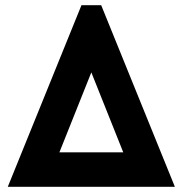

<svg xmlns="http://www.w3.org/2000/svg" viewBox="-20 -720 704 740"><path d="M294 -700 10 0H654L370 -700ZM332 -441 455 -133H209Z"/></svg>

Font: Unageo
Style: Bold
Weight: 700
Designer: Richard Sepsi
Foundry: Richard Sepsi
Version: Version 2.000